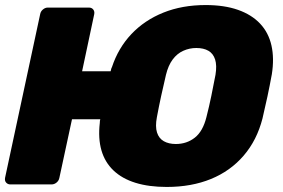

<svg xmlns="http://www.w3.org/2000/svg" viewBox="-27 -730 1120 760"><path d="M633 10Q562 10 509 -6.5Q456 -23 422 -55.5Q388 -88 374.5 -135Q361 -182 368 -243Q368 -248 368.5 -251.5Q369 -255 370 -258H258L208 -26Q206 -15 197 -7.5Q188 0 177 0H14Q4 0 -2.5 -7Q-9 -14 -7 -26L132 -674Q134 -685 143 -692.5Q152 -700 162 -700H325Q336 -700 342 -692.5Q348 -685 346 -674L298 -448H411Q412 -452 413 -456.5Q414 -461 416 -464Q441 -540 493 -595Q545 -650 619.5 -680Q694 -710 787 -710Q861 -710 915 -691Q969 -672 1002.5 -636.5Q1036 -601 1047.5 -550Q1059 -499 1049 -436Q1041 -392 1031.5 -347.5Q1022 -303 1012 -261Q990 -175 937.5 -114Q885 -53 808 -21.5Q731 10 633 10ZM669 -160Q712 -160 744 -185Q776 -210 790 -266Q801 -309 809.5 -350.5Q818 -392 826 -434Q832 -471 824.5 -494.5Q817 -518 798 -529Q779 -540 750 -540Q723 -540 698.5 -529Q674 -518 656.5 -494.5Q639 -471 630 -434Q620 -392 611 -350.5Q602 -309 594 -266Q587 -229 594.5 -205.5Q602 -182 621.5 -171Q641 -160 669 -160Z"/></svg>

Font: Rubik Light ExtraBold
Style: Italic
Weight: 800
Italic angle: -12°
Version: Version 2.104